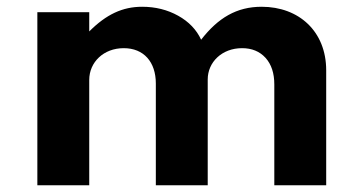

<svg xmlns="http://www.w3.org/2000/svg" viewBox="-20 -548 1067 568"><path d="M244 0V-311.5C244 -364 286.5 -405.5 346 -405.5C405.5 -405.5 441 -364.5 441 -301V0H594.5V-313C594.5 -364 636.5 -405.5 696 -405.5C725 -405.5 748 -396 765.5 -377C783 -357.5 791.5 -331.5 791.5 -298V0H945V-340C945 -455 864.5 -528 754 -528C680 -528 625 -495 575 -430.5C561.5 -460 538.5 -484 507 -501.5C475.5 -519 440 -528 400.5 -528C342.5 -528 294.5 -505.5 244 -455V-512H90.5V0Z"/></svg>

Font: Spartan
Style: Bold
Weight: 700
Designer: Matt Bailey, Mirko Velimirovic
Foundry: Matt Bailey
Version: Version 1.003